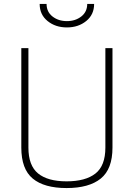

<svg xmlns="http://www.w3.org/2000/svg" viewBox="-20 -944 678 973"><path d="M124 -196Q124 -105 173 -65Q222 -25 317.5 -25Q413 -25 463.5 -64.5Q514 -104 514 -196V-700H550V-196Q550 -87 490.5 -39Q431 9 317.5 9Q204 9 146 -39Q88 -87 88 -196V-700H124ZM181 -924H216Q216 -884 246 -860.5Q276 -837 319 -837Q362 -837 392 -860.5Q422 -884 422 -924H457Q457 -870 417 -837.5Q377 -805 319 -805Q261 -805 221 -837.5Q181 -870 181 -924Z"/></svg>

Font: Titillium Web
Style: Thin
Weight: 200
Version: Version 1.001;PS 57.000;hotconv 1.0.70;makeotf.lib2.5.55311